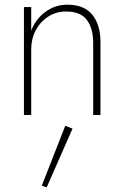

<svg xmlns="http://www.w3.org/2000/svg" viewBox="-20 -490 530 818"><path d="M113 -460H82V0H113ZM377 -308V0H408V-311Q408 -385 373 -427.5Q338 -470 267 -470Q220 -470 181.5 -445Q143 -420 121 -377.5Q99 -335 99 -280H113Q113 -324 132 -360.5Q151 -397 185 -419Q219 -441 261 -441Q324 -441 350.5 -404.5Q377 -368 377 -308ZM258 46 158 301 179 308 289 58Z"/></svg>

Font: Jost ExtraLight
Style: Regular
Weight: 250
Version: Version 3.710